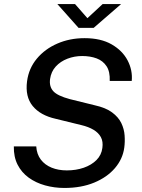

<svg xmlns="http://www.w3.org/2000/svg" viewBox="-20 -921 704 951"><path d="M299 10Q249 10 203.2 -2.8Q157.5 -15.5 122.2 -41Q87 -66.5 67.2 -105.2Q47.5 -144 48.5 -196H159.5Q162 -157 182.2 -130.5Q202.5 -104 235.8 -90.5Q269 -77 311 -77Q356.5 -77 394.8 -90.2Q433 -103.5 457.8 -128.2Q482.5 -153 487 -188Q491.5 -219.5 479.8 -241.5Q468 -263.5 443.2 -278.2Q418.5 -293 382.5 -301.5L256 -332.5Q180 -349.5 142 -395.8Q104 -442 114 -518.5Q122.5 -582.5 162.5 -630.5Q202.5 -678.5 264 -705.2Q325.5 -732 399 -732Q479.5 -732 533 -701.2Q586.5 -670.5 612 -621.8Q637.5 -573 632.5 -520H523.5Q525.5 -566 507.8 -593Q490 -620 458.5 -631.8Q427 -643.5 387 -643.5Q348.5 -643.5 314 -630.2Q279.5 -617 256.2 -591.5Q233 -566 228 -529.5Q223 -492.5 243.8 -469.5Q264.5 -446.5 326 -430L449.5 -399.5Q504 -387.5 535.2 -364.2Q566.5 -341 580.8 -311.5Q595 -282 597.2 -250.2Q599.5 -218.5 595.5 -189.5Q588 -133.5 549.2 -88.2Q510.5 -43 446.5 -16.5Q382.5 10 299 10ZM369 -783 264 -901H351.5L413 -831L488.5 -901H580L444 -783Z"/></svg>

Font: Public Sans Thin Medium
Style: Italic
Weight: 500
Italic angle: -8°
Version: Version 2.001